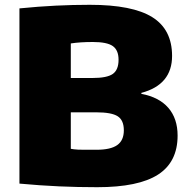

<svg xmlns="http://www.w3.org/2000/svg" viewBox="-20 -770 787 800"><path d="M385 10Q304 10 226 6.5Q148 3 61 -5V-735Q141 -743 212.5 -746.5Q284 -750 354 -750Q532 -750 614.5 -698.5Q697 -647 697 -537Q697 -417 569 -383V-379Q643 -365 681.5 -320.5Q720 -276 720 -205Q720 -95 638.5 -42.5Q557 10 385 10ZM382 -146Q441 -146 468.5 -165.5Q496 -185 496 -227Q496 -269 470.5 -285.5Q445 -302 381 -302H275V-150Q281 -149 287.5 -148Q294 -147 305 -146.5Q316 -146 334 -146Q352 -146 382 -146ZM365 -445Q426 -445 450 -462Q474 -479 474 -521Q474 -561 450 -578Q426 -595 367 -595Q314 -595 275 -589V-445Z"/></svg>

Font: Encode Sans Normal
Style: Black
Weight: 900
Designer: Pablo Impallari, Andres Torresi
Foundry: Pablo Impallari, Andres Torresi
Version: Version 1.000; ttfautohint (v1.00) -l 8 -r 50 -G 200 -x 14 -